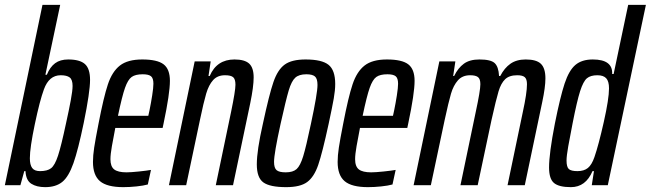

<svg xmlns="http://www.w3.org/2000/svg" viewBox="-24 -763 2681 791"><path d="M81 -58H76L60 0H-4L151 -743H224L163 -455H169Q182 -487 203 -502.5Q224 -518 257 -518Q305 -518 326 -499Q347 -480 347 -434Q347 -384 321 -257Q298 -146 278.5 -90.5Q259 -35 232.5 -13.5Q206 8 162 8Q127 8 105 -6Q83 -20 81 -58ZM248 -255Q260 -309 267.5 -349.5Q275 -390 275 -409Q275 -435 263 -444Q251 -453 226 -453Q178 -453 157 -395Q140 -349 119.5 -251.5Q99 -154 99 -111Q99 -84 108.5 -71Q118 -58 141 -58Q171 -58 186.5 -70Q202 -82 215 -121.5Q228 -161 248 -255Z M359 -96Q359 -122 364 -155Q369 -188 382 -254Q403 -363 420.5 -415.5Q438 -468 470 -493Q502 -518 562 -518Q624 -518 650 -498Q676 -478 676 -430Q676 -378 650 -255L646 -236H451Q443 -195 437 -161Q431 -127 431 -107Q431 -77 446.5 -65Q462 -53 497 -53Q515 -53 548.5 -56.5Q582 -60 598 -63L585 -3Q567 2 538.5 5Q510 8 484 8Q417 8 388 -16.5Q359 -41 359 -96ZM587 -286 592 -309Q598 -338 603 -370Q608 -402 608 -418Q608 -441 598 -449Q588 -457 564 -457Q534 -457 518.5 -446Q503 -435 491 -401Q479 -367 462 -286Z M778 -510H844L835 -450H840Q869 -518 942 -518Q984 -518 1002.5 -501Q1021 -484 1021 -444Q1021 -406 1007 -338L936 0H865L928 -302Q946 -389 946 -414Q946 -437 936.5 -445Q927 -453 903 -453Q872 -453 854 -433Q836 -413 825.5 -377.5Q815 -342 800 -270L743 0H672Z M1034 -86Q1034 -143 1059 -253Q1085 -374 1102.5 -425Q1120 -476 1149 -497Q1178 -518 1235 -518Q1302 -518 1329.5 -496Q1357 -474 1357 -417Q1357 -391 1351 -357Q1345 -323 1330 -253Q1304 -133 1287 -83.5Q1270 -34 1241.5 -13Q1213 8 1155 8Q1088 8 1061 -11.5Q1034 -31 1034 -86ZM1257 -253Q1284 -379 1284 -413Q1284 -439 1273.5 -448Q1263 -457 1238 -457Q1208 -457 1192.5 -443Q1177 -429 1165.5 -390.5Q1154 -352 1132 -253Q1105 -130 1105 -96Q1105 -71 1115.5 -62Q1126 -53 1153 -53Q1183 -53 1198 -66.5Q1213 -80 1225 -119Q1237 -158 1257 -253Z M1367 -96Q1367 -122 1372 -155Q1377 -188 1390 -254Q1411 -363 1428.5 -415.5Q1446 -468 1478 -493Q1510 -518 1570 -518Q1632 -518 1658 -498Q1684 -478 1684 -430Q1684 -378 1658 -255L1654 -236H1459Q1451 -195 1445 -161Q1439 -127 1439 -107Q1439 -77 1454.5 -65Q1470 -53 1505 -53Q1523 -53 1556.5 -56.5Q1590 -60 1606 -63L1593 -3Q1575 2 1546.5 5Q1518 8 1492 8Q1425 8 1396 -16.5Q1367 -41 1367 -96ZM1595 -286 1600 -309Q1606 -338 1611 -370Q1616 -402 1616 -418Q1616 -441 1606 -449Q1596 -457 1572 -457Q1542 -457 1526.5 -446Q1511 -435 1499 -401Q1487 -367 1470 -286Z M1786 -510H1852L1843 -450H1847Q1863 -483 1887 -500.5Q1911 -518 1951 -518Q1998 -518 2014 -503Q2030 -488 2032 -450H2037Q2054 -483 2079 -500.5Q2104 -518 2142 -518Q2186 -518 2204.5 -500Q2223 -482 2223 -440Q2223 -404 2210 -343L2138 0H2067L2130 -302Q2147 -380 2147 -416Q2147 -437 2138 -445Q2129 -453 2107 -453Q2074 -453 2057 -436.5Q2040 -420 2030 -387Q2020 -354 2001 -269L1944 0H1873L1936 -302Q1955 -390 1955 -416Q1955 -438 1945 -445.5Q1935 -453 1913 -453Q1881 -453 1862.5 -432Q1844 -411 1834 -377Q1824 -343 1808 -269L1751 0H1680Z M2238 -73Q2238 -131 2262 -254Q2284 -364 2302 -418.5Q2320 -473 2346.5 -495.5Q2373 -518 2418 -518Q2501 -518 2498 -458H2504L2564 -743H2637L2480 0H2414L2423 -58H2417Q2389 8 2328 8Q2279 8 2258.5 -9Q2238 -26 2238 -73ZM2425 -116Q2442 -165 2463.5 -260.5Q2485 -356 2485 -399Q2485 -428 2473.5 -440.5Q2462 -453 2437 -453Q2409 -453 2394 -440.5Q2379 -428 2366 -387.5Q2353 -347 2335 -255Q2324 -200 2317 -160Q2310 -120 2310 -102Q2310 -75 2319.5 -66.5Q2329 -58 2355 -58Q2382 -58 2398 -71Q2414 -84 2425 -116Z"/></svg>

Font: Saira Ultra Condensed Medium
Style: Italic
Weight: 500
Width: 1
Italic angle: -12°
Designer: Hector Gatti with collaboration of the Omnibus-Type team
Foundry: Omnibus-Type
Version: Version 1.001; ttfautohint (v1.8)